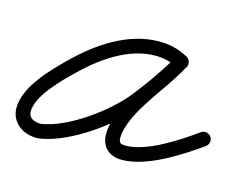

<svg xmlns="http://www.w3.org/2000/svg" viewBox="-59 -354 577 457"><g transform="rotate(15 229.5 -125.5)"><path d="M362.5 -232.9C367 -241.5 363.6 -252.1 355.1 -256.5C331 -269 311.1 -274.3 283.3 -274.3C207.2 -274.3 138.2 -226.6 85.8 -175.5C51.3 -141.9 -4.1 -86.7 -4.1 -34.1C-4.1 1.7 26.3 23 59.8 23C63.2 23 66.6 22.8 69.9 22.3C143.8 9.9 238 -59 282.8 -116.2C311.9 -153.5 338.6 -190.3 361.3 -231.6C366.8 -241.5 361.5 -250.7 353.7 -254.8C345.8 -258.9 335.3 -257.9 330.3 -247.7C327 -241.1 323.5 -234.9 319.4 -228.7C319.4 -228.7 319.3 -228.5 319.2 -228.4C319.1 -228.2 319 -228 319 -228C315.7 -222.5 312 -217.1 308.4 -211.7C308.4 -211.7 308.4 -211.7 308.4 -211.6C308.4 -211.6 308.4 -211.6 308.4 -211.6C292.3 -187 274.7 -163.2 259.2 -138.3C259.2 -138.3 259.2 -138.3 259.2 -138.4C259.2 -138.4 259.3 -138.5 259.3 -138.5C239.8 -108.1 218.1 -65.3 218.1 -28.9C218.1 2.4 238.6 21 269.5 21C331.2 21 406.1 -27.9 455.1 -62.7C463 -68.3 464.9 -79.3 459.3 -87.1C453.7 -95 442.7 -96.9 434.9 -91.3C392.6 -61.2 322.6 -14 269.5 -14C257.7 -14 253.1 -16.9 253.1 -28.9C253.1 -58.1 273.1 -95.3 288.7 -119.5C288.7 -119.5 288.8 -119.6 288.8 -119.6C288.8 -119.7 288.8 -119.7 288.8 -119.7C304.3 -144.4 321.7 -168 337.6 -192.4C337.6 -192.4 337.6 -192.4 337.6 -192.4C337.6 -192.3 337.6 -192.3 337.6 -192.3C341.5 -198.1 345.4 -204 349 -210C349 -210 348.9 -209.8 348.8 -209.6C348.7 -209.5 348.6 -209.3 348.6 -209.3C353.5 -216.7 357.8 -224.3 361.7 -232.3C366.7 -242.6 361.7 -251.6 354.1 -255.5C346.4 -259.5 336.2 -258.4 330.7 -248.4C308.8 -208.8 283.2 -173.5 255.2 -137.8C215.9 -87.5 129.2 -23.1 64.1 -12.3C62.7 -12 61.2 -12 59.8 -12C45.9 -12 30.9 -18.3 30.9 -34.1C30.9 -74.2 84.4 -125.4 110.2 -150.5C155.7 -194.7 216.9 -239.3 283.3 -239.3C305.5 -239.3 320 -235.3 338.9 -225.5C347.5 -221 358.1 -224.4 362.5 -232.9Z"/></g></svg>

Font: FRB American Cursive Guidelines
Style: Italic
Weight: 400
Italic angle: -25°
Version: Version 2.0;Modular Font Editor K font №1